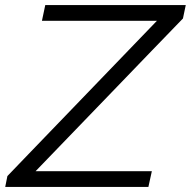

<svg xmlns="http://www.w3.org/2000/svg" viewBox="-22 -733 748 753"><path d="M-1.5 0 7 -42.5Q43.5 -80.5 89 -127.8Q134.5 -175 181.2 -223.5Q228 -272 267 -312.5L593.5 -651.5H142.5L155.5 -713H706.5L695.5 -660.5Q634.5 -597.5 575.5 -536.5Q516.5 -475.5 458 -414.5L117.5 -61.5H573.5L560 0Z"/></svg>

Font: Commissioner Light
Style: Italic
Weight: 300
Italic angle: -12°
Designer: Kostas Bartsokas
Foundry: Kostas Bartsokas
Version: Version 1.000; ttfautohint (v1.8.3)